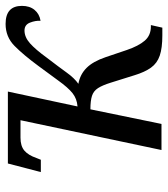

<svg xmlns="http://www.w3.org/2000/svg" viewBox="22 -606 587 670"><g transform="rotate(-90 315.0 -270.5)"><path d="M527 3Q483 3 456.5 -6Q430 -15 414.5 -36.5Q399 -58 388 -94L362 -177Q353 -206 343 -221.5Q333 -237 316 -242.5Q299 -248 269 -248L218 0H127L231 -492H170Q141 -492 125 -478.5Q109 -465 99 -436L93 -421H50L80 -536H331L279 -293Q306 -295 325.5 -310.5Q345 -326 370 -361L420 -429Q459 -482 490.5 -513Q522 -544 567 -544Q630 -544 630 -487Q630 -460 616 -443Q602 -426 578 -422Q579 -440 571.5 -459Q564 -478 544 -478Q521 -478 499.5 -459Q478 -440 449 -400Q416 -357 397 -330.5Q378 -304 358 -290Q391 -284 413.5 -261.5Q436 -239 451 -195L476 -121Q490 -80 508.5 -58.5Q527 -37 558 -37H563L554 3Z"/></g></svg>

Font: Noto Serif Condensed
Style: Italic
Weight: 400
Width: 3
Italic angle: -12°
Designer: Monotype Design Team
Foundry: Monotype Imaging Inc.
Version: Version 2.014; ttfautohint (v1.8.4.7-5d5b)